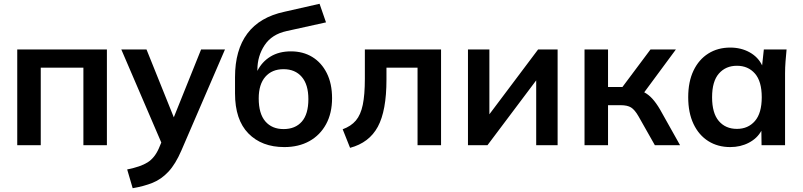

<svg xmlns="http://www.w3.org/2000/svg" viewBox="-20 -766 4237 1013"><path d="M71 0V-505H544V0H420V-409H195V0Z M680 227 651 128Q722 114 759 90.5Q796 67 818 17L831 -14L620 -505H753L897 -147L1041 -505H1167L937 28Q906 100 868.5 140Q831 180 785 198.5Q739 217 680 227Z M1480 10Q1361 10 1290.5 -62Q1220 -134 1220 -273V-359Q1220 -502 1285 -589Q1350 -676 1481 -704L1666 -746L1700 -648L1492 -602Q1414 -585 1376 -527.5Q1338 -470 1338 -398V-392Q1362 -440 1407 -467.5Q1452 -495 1515 -495Q1579 -495 1627.5 -465.5Q1676 -436 1704 -380.5Q1732 -325 1732 -248Q1732 -169 1700.5 -111Q1669 -53 1612.5 -21.5Q1556 10 1480 10ZM1476 -85Q1538 -85 1572.5 -124.5Q1607 -164 1607 -243Q1607 -320 1572 -360.5Q1537 -401 1476 -401Q1415 -401 1380 -361Q1345 -321 1345 -247Q1345 -166 1380 -125.5Q1415 -85 1476 -85Z M1827 14 1788 -84Q1832 -100 1857.5 -130Q1883 -160 1894 -213Q1905 -266 1905 -350V-505H2307V0H2183V-409H2019V-346Q2019 -182 1973.5 -97.5Q1928 -13 1827 14Z M2449 0V-505H2562V-163L2819 -505H2922V0H2809V-342L2552 0Z M3064 0V-505H3188V-307H3264L3412 -505H3546L3379 -279Q3402 -267 3422 -245Q3442 -223 3462 -189L3568 0H3435L3349 -152Q3329 -187 3309.5 -199Q3290 -211 3255 -211H3188V0Z M3833 10Q3767 10 3717 -21.5Q3667 -53 3639 -112Q3611 -171 3611 -253Q3611 -335 3639 -393.5Q3667 -452 3717 -483.5Q3767 -515 3833 -515Q3890 -515 3935 -490Q3980 -465 4001 -421L4010 -505H4130Q4127 -474 4124.5 -442Q4122 -410 4122 -379V0H3998L3997 -76Q3975 -36 3931 -13Q3887 10 3833 10ZM3868 -86Q3927 -86 3963 -127.5Q3999 -169 3999 -253Q3999 -337 3963 -378Q3927 -419 3868 -419Q3809 -419 3773 -378Q3737 -337 3737 -253Q3737 -169 3772.5 -127.5Q3808 -86 3868 -86Z"/></svg>

Font: MulishBold
Style: Bold
Weight: 700
Designer: Vernon Adams
Foundry: Vernon Adams
Version: Version 3.602; ttfautohint (v1.8.3)